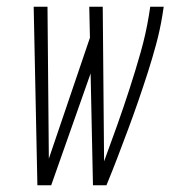

<svg xmlns="http://www.w3.org/2000/svg" viewBox="-20 -550 540 570"><path d="M91 0 80 -530H121L125 -79L247 -438L245 -530H285L289 -71Q309 -125 328 -178.5Q347 -232 364.5 -286Q382 -340 397.5 -394.5Q413 -449 422 -504L426 -530H466L462 -504Q455 -461 443.5 -418.5Q432 -376 418.5 -334Q405 -292 390.5 -250Q376 -208 360.5 -166.5Q345 -125 329 -83Q313 -41 296 0H256L249 -332L132 0Z"/></svg>

Font: Iosevka Curly XLtObl
Style: Regular
Weight: 200
Italic angle: -9°
Monospace: yes
Designer: Belleve Invis
Foundry: Belleve Invis
Version: Version 11.1.0; ttfautohint (v1.8.3)